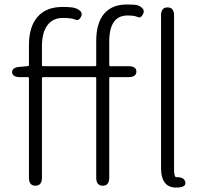

<svg xmlns="http://www.w3.org/2000/svg" viewBox="-20 -828 905 856"><path d="M698 -79V-759Q698 -795 727 -795Q756 -795 756 -759V-73Q756 -37 767 -38Q802 -39 806 -16Q811 6 773 8Q698 13 698 -79ZM138 0Q109 0 109 -36V-479Q109 -484 104 -484H71Q35 -484 34 -506Q34 -528 69 -530L103 -533Q109 -533 109 -539V-626Q109 -709 147.5 -753Q186 -797 258 -797Q304 -797 318 -791Q352 -777 342 -755Q332 -733 316 -740.5Q300 -748 260 -748Q215 -748 191 -715Q167 -682 167 -622V-538Q167 -533 172 -533H404Q409 -533 409 -538V-645Q409 -725 444 -766.5Q479 -808 546 -808Q584 -808 595 -804Q628 -790 619 -768Q609 -745 594 -752Q579 -759 549 -759Q467 -759 467 -642V-538Q467 -533 472 -533H552Q588 -533 588 -509Q588 -484 552 -484H472Q467 -484 467 -479V-36Q467 0 438 0Q409 0 409 -36V-479Q409 -484 404 -484H172Q167 -484 167 -479V-36Q167 0 138 0Z"/></svg>

Font: Resource Han Rounded CN Light
Style: Regular
Weight: 300
Designer: Cyano Hao (round all glyphs); Ryoko NISHIZUKA 西塚涼子 (kana, bopomofo & ideographs); Paul D. Hunt (Latin, Greek & Cyrillic)
Foundry: Cyano Hao
Version: 0.990